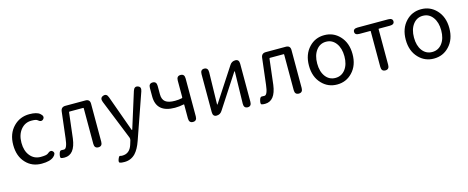

<svg xmlns="http://www.w3.org/2000/svg" viewBox="-39 -1234 5222 2144"><g transform="rotate(-15 2572.0 -161.5)"><path d="M306 13Q195 13 125 -62Q51 -139 51 -270.5Q51 -402 130 -482Q204 -557 313 -557Q399 -557 434 -526Q474 -492 449 -463Q423 -434 384 -469Q370 -481 317 -481Q242 -481 194 -422.5Q146 -364 146 -270.5Q146 -177 192.5 -120Q239 -63 314 -63Q383 -63 399 -78Q438 -113 462 -86Q486 -60 447 -25Q405 13 306 13Z M570 13Q546 13 531 8.5Q516 4 526 -38Q536 -79 557 -76Q562 -75 586 -75Q622 -75 635 -191L671 -493Q677 -543 727 -543H958Q1010 -543 1010 -491V-52Q1010 0 964 0Q918 0 918 -52V-464Q918 -469 913 -469H756Q749 -469 748 -462L713 -168Q689 13 570 13Z M1203 234Q1166 234 1150 227.5Q1134 221 1147 186Q1161 151 1171.5 155Q1182 159 1198 159Q1283 159 1313 66Q1321 42 1328 17Q1333 1 1327 -15L1141 -478Q1122 -527 1163 -542Q1205 -558 1222 -509L1370 -98Q1373 -89 1375.5 -89Q1378 -89 1381 -98L1509 -506Q1525 -556 1565 -542Q1605 -529 1588 -480L1405 45Q1374 134 1331 180Q1279 234 1203 234Z M2058 0Q2012 0 2012 -52V-212Q2012 -217 2007 -216Q1955 -205 1905 -205Q1690 -205 1690 -394V-491Q1690 -543 1735 -543Q1780 -543 1780 -491V-394Q1780 -334 1814.5 -307Q1849 -280 1924 -280Q1968 -280 2004 -288Q2012 -290 2012 -298V-491Q2012 -543 2058 -543Q2103 -543 2103 -491V-52Q2103 0 2058 0Z M2330 0Q2287 0 2287 -52V-491Q2287 -543 2331 -543Q2376 -542 2375 -490L2367 -121Q2367 -116 2369 -116Q2371 -116 2378 -127L2626 -507Q2649 -543 2691 -543Q2734 -543 2734 -491V-52Q2734 0 2690 0Q2645 -1 2646 -53L2654 -423Q2654 -428 2652 -428Q2650 -428 2643 -417L2395 -36Q2372 0 2330 0Z M2887 13Q2863 13 2848 8.5Q2833 4 2843 -38Q2853 -79 2874 -76Q2879 -75 2903 -75Q2939 -75 2952 -191L2988 -493Q2994 -543 3044 -543H3275Q3327 -543 3327 -491V-52Q3327 0 3281 0Q3235 0 3235 -52V-464Q3235 -469 3230 -469H3073Q3066 -469 3065 -462L3030 -168Q3006 13 2887 13Z M3546 -62Q3470 -141 3470 -271.5Q3470 -402 3546 -482Q3617 -557 3722 -557Q3827 -557 3898 -482Q3974 -402 3974 -271.5Q3974 -141 3898 -62Q3827 13 3722 13Q3617 13 3546 -62ZM3608 -120Q3651 -63 3722 -63Q3793 -63 3836.5 -120Q3880 -177 3880 -271Q3880 -365 3836.5 -423Q3793 -481 3722.5 -481Q3652 -481 3608.5 -423Q3565 -365 3565 -271Q3565 -177 3608 -120Z M4282 0Q4236 0 4236 -52V-464Q4236 -469 4231 -469H4106Q4054 -469 4054 -506Q4054 -543 4106 -543H4458Q4510 -543 4510 -506Q4510 -469 4458 -469H4332Q4327 -469 4327 -464V-52Q4327 0 4282 0Z M4665 -62Q4589 -141 4589 -271.5Q4589 -402 4665 -482Q4736 -557 4841 -557Q4946 -557 5017 -482Q5093 -402 5093 -271.5Q5093 -141 5017 -62Q4946 13 4841 13Q4736 13 4665 -62ZM4727 -120Q4770 -63 4841 -63Q4912 -63 4955.5 -120Q4999 -177 4999 -271Q4999 -365 4955.5 -423Q4912 -481 4841.5 -481Q4771 -481 4727.5 -423Q4684 -365 4684 -271Q4684 -177 4727 -120Z"/></g></svg>

Font: Resource Han Rounded JP
Style: Regular
Weight: 400
Designer: Cyano Hao (round all glyphs); Ryoko NISHIZUKA 西塚涼子 (kana, bopomofo & ideographs); Paul D. Hunt (Latin, Greek & Cyrillic)
Foundry: Cyano Hao
Version: 0.990